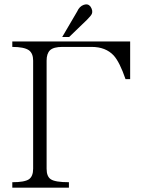

<svg xmlns="http://www.w3.org/2000/svg" viewBox="-20 -870 665 891"><path d="M37.1 -677.7V-652.3Q91.8 -652.3 114.3 -636.7Q133.8 -622.1 133.8 -588.9V-86.9Q133.8 -51.8 114.3 -38.1Q93.8 -24.4 37.1 -24.4V1H299.8V-24.4Q236.3 -24.4 215.8 -38.1Q196.3 -50.8 196.3 -86.9V-588.9Q196.3 -621.1 211.9 -636.7Q228.5 -652.3 269.5 -652.3H405.3Q470.7 -652.3 507.8 -612.3Q535.2 -582 562.5 -502.9H584V-677.7ZM268.6 -698.2H300.8L383.8 -778.3Q402.3 -796.9 406.2 -805.7Q412.1 -820.3 400.4 -838.9Q388.7 -854.5 369.1 -847.7Q348.6 -840.8 337.9 -816.4Z"/></svg>

Font: Batang
Style: Regular
Weight: 400
Version: Version 2.21